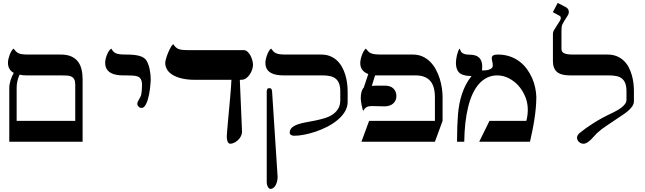

<svg xmlns="http://www.w3.org/2000/svg" viewBox="-20 -939 4276 1272"><path d="M478.5 -138.2V-377.9Q478.5 -400.9 471.9 -413.3Q465.3 -425.8 453.1 -431.6Q440.9 -437.5 424.1 -438.5Q407.2 -439.5 386.2 -439.5H155.8Q143.1 -439.5 131.3 -440.7Q119.6 -441.9 109.4 -444.3Q90.3 -400.4 90.3 -357.9V-138.2ZM527.3 0H41.5V-355.5Q41.5 -380.4 50 -407.5Q58.6 -434.6 71.3 -456.1Q32.7 -476.6 32.7 -523.9Q32.7 -533.7 35.6 -547.4Q38.6 -561 43.7 -575Q48.8 -588.9 55.7 -600.3Q62.5 -611.8 70.3 -617.2Q78.6 -605.5 86.2 -597.9Q93.8 -590.3 104.2 -585.7Q114.7 -581.1 130.9 -579.3Q147 -577.6 171.9 -577.6H382.3Q423.3 -577.6 450.9 -565.7Q478.5 -553.7 495.6 -532Q512.7 -510.3 520 -480Q527.3 -449.7 527.3 -413.1Z M916.5 -224.1Q906.2 -224.1 897.9 -232.9Q889.6 -241.7 889.6 -251Q889.6 -258.3 893.3 -265.9Q897 -273.4 901.6 -281.5Q906.2 -289.6 910.4 -297.9Q914.6 -306.2 916 -314Q918 -326.2 919.4 -341.8Q920.9 -357.4 920.9 -377Q920.9 -401.9 911.6 -416.7Q902.3 -431.6 878.9 -436Q874.5 -436.5 868.4 -437.3Q862.3 -438 853 -438.5Q843.8 -439 830.3 -439.2Q816.9 -439.5 797.9 -439.5Q772.9 -439.5 750.7 -443.4Q728.5 -447.3 712.2 -457Q695.8 -466.8 686.3 -482.9Q676.8 -499 676.8 -523.9Q676.8 -534.2 679.9 -548.1Q683.1 -562 688.5 -575.7Q693.8 -589.4 701.4 -600.8Q709 -612.3 717.3 -617.2Q724.1 -605 731.2 -597.4Q738.3 -589.8 749 -585.4Q759.8 -581.1 775.9 -579.3Q792 -577.6 816.9 -577.6Q847.7 -577.6 870.4 -575Q893.1 -572.3 908.9 -567.1Q924.8 -562 935.1 -554.2Q945.3 -546.4 951.7 -535.6Q958 -524.9 963.1 -510.3Q968.3 -495.6 971.7 -479.2Q975.1 -462.9 976.8 -445.6Q978.5 -428.2 978.5 -411.6Q978.5 -410.2 978 -400.9Q977.5 -391.6 976.3 -377.9Q975.1 -364.3 973.1 -347.4Q971.2 -330.6 967.5 -313Q963.9 -295.4 959 -278.8Q954.1 -262.2 947.3 -249Q940.9 -237.3 934.3 -230.7Q927.7 -224.1 916.5 -224.1Z M1568.8 -410.2 1583.5 -65.4Q1583 -49.3 1575.2 -34.9Q1567.4 -20.5 1555.7 -9.8Q1543.9 1 1530.5 7.1Q1517.1 13.2 1505.4 13.2Q1499 13.2 1494.6 9Q1490.2 4.9 1487.5 -2Q1484.9 -8.8 1483.6 -17.6Q1482.4 -26.4 1482.4 -35.2Q1482.4 -43 1484.6 -69.1Q1486.8 -95.2 1490 -131.1Q1493.2 -167 1497.1 -208.5Q1501 -250 1504.4 -289.1Q1507.8 -328.1 1510.3 -360.4Q1512.7 -392.6 1513.2 -410.2H1273.4Q1225.1 -410.2 1188 -418.5Q1150.9 -426.8 1125.7 -441.7Q1100.6 -456.5 1087.6 -477.1Q1074.7 -497.6 1074.7 -522.5Q1074.7 -532.2 1080.1 -550.8Q1085.4 -569.3 1093.5 -588.9Q1101.6 -608.4 1110.6 -624.8Q1119.6 -641.1 1127.4 -646.5Q1135.7 -634.8 1143.3 -627.2Q1150.9 -619.6 1161.4 -615Q1171.9 -610.4 1188 -608.6Q1204.1 -606.9 1229.5 -606.9H1594.7Q1608.4 -606.9 1619.9 -596.4Q1631.3 -585.9 1639.4 -570.8Q1647.5 -555.7 1651.9 -538.8Q1656.2 -522 1656.2 -508.8Q1656.2 -496.1 1650.9 -479.2Q1645.5 -462.4 1635.5 -447Q1625.5 -431.6 1611.6 -421.1Q1597.7 -410.6 1580.1 -410.6Z M1819.3 233.9Q1818.8 250 1815.2 264.4Q1811.5 278.8 1805.2 289.6Q1798.8 300.3 1790.3 306.4Q1781.7 312.5 1772 312.5Q1762.7 312.5 1754.9 299.3Q1747.1 286.1 1747.1 264.2V-330.6Q1747.1 -342.8 1750.5 -348.9Q1753.9 -355 1764.6 -355Q1774.9 -355 1778.3 -348.9Q1781.7 -342.8 1782.7 -330.6ZM2107.9 -577.6Q2141.6 -577.6 2167.5 -566.9Q2193.4 -556.2 2212.9 -537.8Q2232.4 -519.5 2245.8 -495.1Q2259.3 -470.7 2267.6 -443.6Q2275.9 -416.5 2279.5 -387.9Q2283.2 -359.4 2283.2 -333V-264.6Q2283.2 -229.5 2264.6 -199Q2246.1 -168.5 2215.8 -143.6Q2185.5 -118.7 2147.5 -99.1Q2109.4 -79.6 2069.8 -66.4Q2030.3 -53.2 1993.4 -46.4Q1956.5 -39.6 1929.2 -39.6Q1926.3 -39.6 1921.1 -40.3Q1916 -41 1911.1 -43.2Q1906.2 -45.4 1902.8 -49.3Q1899.4 -53.2 1899.4 -59.1Q1899.4 -80.1 1913.8 -93.3Q1928.2 -106.4 1951.7 -114.7Q1975.1 -123 2005.4 -128.4Q2035.6 -133.8 2066.9 -140.1Q2098.1 -146.5 2128.4 -155.3Q2158.7 -164.1 2182.1 -179.4Q2205.6 -194.8 2220 -218Q2234.4 -241.2 2234.4 -275.9V-333Q2234.4 -364.7 2226.6 -385.3Q2218.8 -405.8 2203.6 -418Q2188.5 -430.2 2166.7 -434.8Q2145 -439.5 2116.7 -439.5H1858.9Q1834 -439.5 1812 -443.4Q1790 -447.3 1773.7 -456.8Q1757.3 -466.3 1747.8 -482.4Q1738.3 -498.5 1738.3 -523.4Q1738.3 -532.7 1741.2 -546.6Q1744.1 -560.5 1749.3 -574.5Q1754.4 -588.4 1761.2 -600.1Q1768.1 -611.8 1775.9 -617.2Q1784.2 -605.5 1791.7 -597.9Q1799.3 -590.3 1810.1 -585.7Q1820.8 -581.1 1836.7 -579.3Q1852.5 -577.6 1877.9 -577.6Z M2912.1 -138.2 2861.3 0H2374.5L2425.3 -138.2H2861.3V-293.9Q2861.3 -369.6 2828.9 -404.5Q2796.4 -439.5 2734.9 -439.5H2464.8L2443.4 -369.6Q2448.2 -370.1 2453.4 -370.6Q2458.5 -371.1 2467.8 -371.3Q2477.1 -371.6 2491.7 -371.6Q2506.3 -371.6 2529.8 -371.6Q2566.9 -371.6 2586.4 -352.5Q2606 -333.5 2606 -302.7Q2606 -273.4 2586.9 -255.1Q2567.9 -236.8 2533.2 -234.4Q2503.4 -234.4 2482.4 -235.4Q2461.4 -236.3 2446.8 -236.3Q2435.1 -236.3 2426.3 -235.1Q2417.5 -233.9 2410.6 -230.2Q2403.8 -226.6 2397.9 -220.5Q2392.1 -214.4 2385.7 -204.1Q2382.8 -212.9 2379.9 -224.4Q2377 -235.8 2374.8 -247.6Q2372.6 -259.3 2371.3 -270.3Q2370.1 -281.2 2370.1 -288.6Q2370.1 -337.9 2390.1 -358.9L2419.9 -448.7Q2366.7 -467.8 2366.7 -522Q2366.7 -531.7 2369.6 -545.9Q2372.6 -560.1 2377.7 -574Q2382.8 -587.9 2389.6 -599.9Q2396.5 -611.8 2404.3 -617.2Q2412.6 -605.5 2420.2 -597.9Q2427.7 -590.3 2438.2 -585.9Q2448.7 -581.5 2464.6 -579.6Q2480.5 -577.6 2505.9 -577.6H2714.8Q2751 -577.6 2779.8 -564.5Q2808.6 -551.3 2830.6 -529.1Q2852.5 -506.8 2867.9 -478Q2883.3 -449.2 2893.1 -418Q2902.8 -386.7 2907.5 -355Q2912.1 -323.2 2912.1 -295.9Z M3533.2 -297.9Q3533.2 -259.8 3529.5 -221.4Q3525.9 -183.1 3520 -145.5Q3514.2 -107.9 3506.6 -71.5Q3499 -35.2 3491.2 0H3154.8L3222.7 -138.2H3466.8Q3476.6 -172.9 3476.6 -212.9Q3476.6 -257.3 3460 -298.1Q3443.4 -338.9 3415.5 -370.4Q3387.7 -401.9 3350.8 -420.7Q3314 -439.5 3273.9 -439.5Q3238.3 -439.5 3208.5 -425.3Q3178.7 -411.1 3154.3 -384.3Q3106.4 -331.1 3081.5 -230.5Q3057.1 -130.4 3055.7 0H3007.8Q3007.8 -55.7 3009.5 -100.8Q3011.2 -146 3014.2 -181.6Q3017.1 -217.3 3023.7 -251.5Q3030.3 -285.6 3041 -317.6Q3051.8 -349.6 3067.1 -379.2Q3082.5 -408.7 3104 -435.1Q3088.9 -435.1 3074.7 -437Q3060.5 -439 3044.4 -444.3Q3022 -452.1 3011.2 -472.4Q3000.5 -492.7 3000.5 -523.4Q3000.5 -532.2 3002.2 -545.7Q3003.9 -559.1 3007.1 -572.8Q3010.3 -586.4 3014.9 -598.6Q3019.5 -610.8 3024.9 -617.2Q3028.8 -609.9 3031.2 -603.8Q3033.7 -597.7 3035.6 -594.7Q3040 -588.4 3053.7 -582.5Q3067.4 -576.7 3091.3 -576.7Q3134.3 -576.7 3154.5 -556.9Q3174.8 -537.1 3174.8 -497.1Q3174.8 -490.2 3173.3 -472.2Q3181.6 -472.2 3193.8 -472.9Q3206.1 -473.6 3217.3 -476.8Q3228.5 -480 3236.6 -486.6Q3244.6 -493.2 3244.6 -504.9Q3244.6 -519 3241.2 -532Q3237.8 -544.9 3237.8 -555.2Q3237.8 -565.4 3247.1 -571.5Q3256.3 -577.6 3277.8 -577.6Q3321.8 -577.6 3357.9 -565.2Q3394 -552.7 3422.1 -531.2Q3450.2 -509.8 3470.7 -481.7Q3491.2 -453.6 3504.9 -422.6Q3518.6 -391.6 3525.4 -359.4Q3532.2 -327.1 3533.2 -297.9Z M4179.7 -269.5Q4179.7 -250.5 4168 -233.6Q4156.2 -216.8 4138.9 -202.4Q4121.6 -188 4102.1 -175.5Q4082.5 -163.1 4067.4 -152.3Q4035.2 -129.9 3998.8 -106.2Q3962.4 -82.5 3933.1 -55.2Q3925.8 -48.3 3916 -36.6Q3906.2 -24.9 3894.8 -13.9Q3883.3 -2.9 3870.8 5.1Q3858.4 13.2 3845.7 13.2Q3836.9 13.2 3829.1 10Q3821.3 6.8 3815.4 1.2Q3809.6 -4.4 3806.2 -11.5Q3802.7 -18.6 3802.7 -26.4Q3802.7 -43.5 3819.8 -57.6Q3856.9 -88.4 3911.6 -123.3Q3966.3 -158.2 4042.5 -193.8Q4053.7 -199.2 4068.8 -207.8Q4084 -216.3 4097.7 -226.8Q4111.3 -237.3 4120.8 -250.2Q4130.4 -263.2 4130.4 -277.3V-334.5Q4130.4 -366.2 4122.6 -386.7Q4114.7 -407.2 4099.9 -418.9Q4085 -430.7 4063.2 -435.1Q4041.5 -439.5 4013.2 -439.5H3754.9Q3697.3 -439.5 3670.2 -462.4Q3643.1 -485.4 3643.1 -534.2V-715.3Q3643.1 -726.6 3650.1 -738.8Q3657.2 -751 3669.4 -770Q3682.1 -790 3688.7 -800.3Q3695.3 -810.5 3695.3 -819.8Q3695.3 -830.1 3686 -835L3642.6 -858.4L3674.8 -919.4L3726.1 -893.1Q3748.5 -882.3 3748.5 -859.4Q3748.5 -846.7 3740.2 -835Q3726.6 -814 3718 -799.6Q3709.5 -785.2 3705.6 -776.9Q3701.7 -768.6 3700.7 -756.6Q3699.7 -744.6 3699.7 -728V-615.7Q3699.7 -607.4 3702.6 -600.3Q3705.6 -593.3 3713.9 -588.1Q3722.2 -583 3737.1 -580.3Q3752 -577.6 3775.4 -577.6H4004.4Q4040 -577.6 4067.1 -566.2Q4094.2 -554.7 4113.8 -535.6Q4133.3 -516.6 4146 -491.7Q4158.7 -466.8 4166.3 -439.7Q4173.8 -412.6 4176.8 -385.5Q4179.7 -358.4 4179.7 -334.5Z"/></svg>

Font: Cardo
Style: Bold
Weight: 700
Designer: David J. Perry
Foundry: David J. Perry
Version: Version 1.0011